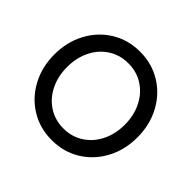

<svg xmlns="http://www.w3.org/2000/svg" viewBox="-171 -902 1105 1105"><g transform="rotate(45 381.0 -350.0)"><path d="M381 10Q284 10 207 -37.5Q130 -85 86.5 -167Q43 -249 43 -350Q43 -451 86.5 -533Q130 -615 207 -662.5Q284 -710 381 -710Q478 -710 555 -662.5Q632 -615 675.5 -533Q719 -451 719 -350Q719 -249 675.5 -167Q632 -85 555 -37.5Q478 10 381 10ZM381 -615Q313 -615 259.5 -581Q206 -547 176 -486.5Q146 -426 146 -350Q146 -275 176 -214.5Q206 -154 259.5 -119.5Q313 -85 381 -85Q449 -85 502.5 -119.5Q556 -154 586 -214.5Q616 -275 616 -350Q616 -425 586 -485.5Q556 -546 502.5 -580.5Q449 -615 381 -615Z"/></g></svg>

Font: Quicksand Medium
Style: Regular
Weight: 500
Designer: Andrew Paglinawan
Foundry: Andrew Paglinawan
Version: Version 3.000